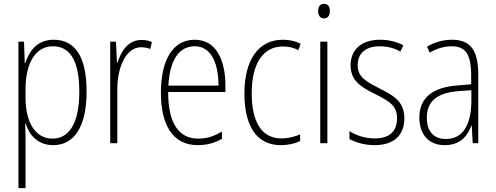

<svg xmlns="http://www.w3.org/2000/svg" viewBox="-20 -746 2584 1000"><path d="M260 -539C174 -539 132 -481 111 -416H109L105 -529H76V234H113V-16C113 -48 112 -79 111 -102H114C132 -45 175 10 257 10C364 10 431 -82 431 -270C431 -450 371 -539 260 -539ZM256 -505C349 -505 393 -422 393 -269C393 -95 335 -24 253 -24C168 -24 113 -103 113 -239V-284C114 -417 164 -505 256 -505Z M716 -538C647 -538 610 -477 592 -420H589L584 -529H554V0H591V-283C591 -393 635 -500 715 -500C733 -500 750 -496 763 -491L771 -527C754 -535 735 -538 716 -538Z M994 -539C876 -539 818 -427 818 -263C818 -98 878 10 1010 10C1059 10 1099 -2 1136 -23V-61C1092 -35 1056 -24 1012 -24C908 -24 855 -110 856 -267H1154V-300C1154 -428 1109 -539 994 -539ZM994 -505C1081 -505 1118 -415 1118 -300H857C864 -437 915 -505 994 -505Z M1443 10C1479 10 1516 2 1543 -11V-46C1513 -33 1479 -25 1446 -25C1337 -25 1291 -120 1291 -260C1291 -418 1352 -504 1454 -504C1481 -504 1509 -498 1534 -485L1546 -518C1519 -532 1489 -539 1453 -539C1328 -539 1253 -437 1253 -259C1253 -93 1314 10 1443 10Z M1668 -726C1645 -726 1637 -709 1637 -688C1637 -667 1647 -650 1667 -650C1688 -650 1698 -666 1698 -689C1698 -709 1690 -726 1668 -726ZM1685 -529H1648V0H1685Z M2086 -130C2086 -220 2027 -249 1954 -287C1883 -323 1843 -346 1843 -407C1843 -471 1888 -505 1958 -505C1996 -505 2037 -495 2065 -477L2081 -510C2048 -528 2006 -539 1959 -539C1860 -539 1806 -484 1806 -407C1806 -323 1862 -292 1938 -254C2007 -219 2048 -196 2048 -130C2048 -64 2011 -25 1931 -25C1883 -25 1836 -40 1800 -63V-22C1829 -6 1875 10 1931 10C2034 10 2086 -44 2086 -130Z M2334 -539C2289 -539 2243 -526 2204 -503L2218 -472C2260 -496 2298 -505 2332 -505C2403 -505 2434 -466 2434 -353V-307L2361 -301C2235 -291 2164 -238 2164 -133C2164 -54 2206 10 2296 10C2378 10 2415 -38 2435 -92H2437L2442 0H2471V-357C2471 -486 2429 -539 2334 -539ZM2364 -271 2435 -276V-218C2434 -101 2394 -22 2302 -22C2239 -22 2203 -62 2203 -133C2203 -219 2257 -262 2364 -271Z"/></svg>

Font: Noto Sans Arabic UI Cn XLt
Style: Regular
Weight: 200
Width: 3
Designer: Monotype Design Team, Nadine Chahine and Nizar Qandah
Foundry: Monotype Imaging Inc.
Version: Version 2.010